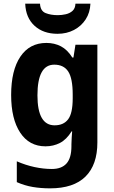

<svg xmlns="http://www.w3.org/2000/svg" viewBox="-20 -791 625 1051"><path d="M234 -556Q278 -556 313.5 -537.5Q349 -519 376 -476H382L393 -546H513V-11Q513 111 448 175.5Q383 240 254 240Q204 240 159.5 232.5Q115 225 72 206V92Q120 113 169 123.5Q218 134 264 134Q317 134 344 104Q371 74 371 9V-1Q371 -19 372.5 -38Q374 -57 375 -72H372Q344 -27 308 -8.5Q272 10 229 10Q140 10 90.5 -65Q41 -140 41 -271Q41 -406 91.5 -481Q142 -556 234 -556ZM277 -437Q185 -437 185 -269Q185 -105 279 -105Q328 -105 353 -138Q378 -171 378 -253V-273Q378 -362 353.5 -399.5Q329 -437 277 -437ZM475 -771Q473 -722 449 -685Q425 -648 385 -627Q345 -606 295 -606Q217 -606 169 -650Q121 -694 118 -771H199Q201 -731 229.5 -719.5Q258 -708 296 -708Q318 -708 340 -713Q362 -718 377 -731.5Q392 -745 393 -771Z"/></svg>

Font: Noto Sans Tamil SemiCondensed
Style: Bold
Weight: 700
Width: 4
Designer: Jelle Bosma - Monotype Design Team
Foundry: Monotype Imaging Inc.
Version: Version 2.004; ttfautohint (v1.8.4.7-5d5b)